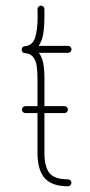

<svg xmlns="http://www.w3.org/2000/svg" viewBox="-20 -652 316 675"><path d="M231.4 -478.5Q231.4 -473.6 228 -470Q224.6 -466.3 219.2 -466.3H116.7Q128.4 -450.7 132.3 -428.5Q136.2 -406.2 136.2 -376V-348.6V-278.8H206.5Q211.9 -278.8 215.3 -275.4Q218.8 -272 218.8 -266.6Q218.8 -261.7 215.3 -258.1Q211.9 -254.4 206.5 -254.4H136.2V-114.7Q136.2 -67.9 152.8 -44.9Q162.1 -33.2 178.2 -27.3Q194.3 -21.5 218.8 -21.5Q224.1 -21.5 227.5 -18.1Q231 -14.6 231 -9.3Q231 -4.4 227.5 -0.7Q224.1 2.9 218.8 2.9Q189 2.9 167.7 -5.1Q146.5 -13.2 133.3 -30.3Q111.8 -59.6 111.8 -114.7V-254.4H69.3Q64.5 -254.4 60.8 -258.1Q57.1 -261.7 57.1 -266.6Q57.1 -272 60.8 -275.4Q64.5 -278.8 69.3 -278.8H111.8V-348.6V-375.5Q111.8 -402.8 108.9 -421.1Q106 -439.5 96.4 -451.7Q86.9 -463.9 67.4 -465.3Q59.6 -465.8 57.1 -473.1Q56.2 -476.1 56.2 -477.5Q56.2 -482.4 59.3 -485.8Q62.5 -489.3 67.4 -489.7Q94.2 -491.7 103.3 -519.3Q112.3 -546.9 112.3 -594.2L111.8 -620.1Q111.8 -625 115.5 -628.7Q119.1 -632.3 124 -632.3Q128.9 -632.3 132.6 -628.7Q136.2 -625 136.2 -620.1V-596.2Q136.2 -561 132.3 -534.7Q128.4 -508.3 115.7 -490.7H219.2Q224.6 -490.7 228 -487.3Q231.4 -483.9 231.4 -478.5Z"/></svg>

Font: Velvelyne Light
Style: Regular
Weight: 200
Designer: Manon Van der Borght et Mariel Nils
Foundry: Velvetyne
Version: Version 1.070